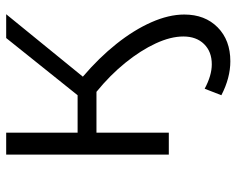

<svg xmlns="http://www.w3.org/2000/svg" viewBox="-92 -474 765 621"><g transform="rotate(-90 290.5 -163.5)"><path d="M403 199Q349 199 293 170L314 116Q357 139 393 139Q434 139 458.5 114Q483 89 483 47Q483 6 460.5 -42.5Q438 -91 398 -140.5Q358 -190 304 -234H172V0H101V-526H172V-295H293L478 -526H555L353 -278Q414 -226 459 -169.5Q504 -113 529 -56.5Q554 0 554 50Q554 117 512.5 158Q471 199 403 199Z"/></g></svg>

Font: Montserrat
Style: Regular
Weight: 400
Designer: Julieta Ulanovsky
Foundry: Julieta Ulanovsky
Version: Version 9.000; ttfautohint (v1.8.4.7-5d5b)